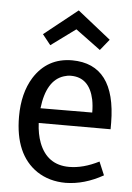

<svg xmlns="http://www.w3.org/2000/svg" viewBox="-52 -748 548 798"><g transform="rotate(5 222.0 -348.5)"><path d="M408.2 -34.2 384.8 -89.8Q319.3 -56.6 260.7 -56.6Q168.9 -56.6 134.8 -145.5Q121.1 -181.6 119.1 -227.5H418.9V-254.9Q417 -498 235.4 -499Q131.8 -499 76.2 -411.1Q35.2 -344.7 35.2 -247.1Q35.2 -88.9 131.8 -23.4Q183.6 10.7 252 10.7Q330.1 9.8 408.2 -34.2ZM235.4 -434.6Q312.5 -434.6 332 -343.8Q336.9 -318.4 336.9 -290L121.1 -289.1Q134.8 -407.2 206.1 -429.7Q220.7 -434.6 235.4 -434.6ZM244.1 -708 104.5 -596.7 138.7 -553.7 241.2 -628.9 345.7 -551.8 382.8 -597.7Z"/></g></svg>

Font: Yaldevi Colombo Medium
Style: Regular
Weight: 500
Designer: Sol Matas, Denzil Rajitha, Kosala Senevirathne and Pathum Egodawatta
Foundry: Mooniak
Version: Version 1.020 ; ttfautohint (v1.6)